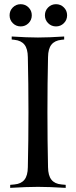

<svg xmlns="http://www.w3.org/2000/svg" viewBox="-20 -909 367 929"><path d="M29.3 0V-14.6L50.3 -16.6Q82.5 -19.5 98.4 -39.6Q114.3 -59.6 114.7 -100.1Q117.7 -227.1 117.7 -366.2Q117.7 -505.4 114.7 -632.3Q114.3 -672.9 98.4 -692.9Q82.5 -712.9 50.3 -716.3L36.6 -717.8V-732.4Q111.3 -727.5 163.6 -727.5Q215.8 -727.5 290.5 -732.4V-717.8L276.9 -716.3Q244.6 -712.9 228.8 -692.9Q212.9 -672.9 212.4 -632.3Q209.5 -505.4 209.5 -366.2Q209.5 -227.1 212.4 -100.1Q212.9 -59.6 228.8 -39.6Q244.6 -19.5 276.9 -16.6L297.9 -14.6V0Q216.3 -4.9 163.6 -4.9Q110.8 -4.9 29.3 0ZM42 -796.9Q26.4 -812.5 26.4 -835Q26.4 -857.4 42 -873Q57.6 -888.7 80.1 -888.7Q102.5 -888.7 118.2 -873Q133.8 -857.4 133.8 -835Q133.8 -812.5 118.2 -796.9Q102.5 -781.2 80.1 -781.2Q57.6 -781.2 42 -796.9ZM212.9 -796.9Q197.3 -812.5 197.3 -835Q197.3 -857.4 212.9 -873Q228.5 -888.7 251 -888.7Q273.4 -888.7 289.1 -873Q304.7 -857.4 304.7 -835Q304.7 -812.5 289.1 -796.9Q273.4 -781.2 251 -781.2Q228.5 -781.2 212.9 -796.9Z"/></svg>

Font: Flanker
Style: Regular
Weight: 400
Designer: Flanker
Foundry: Flanker
Version: Version 2.027